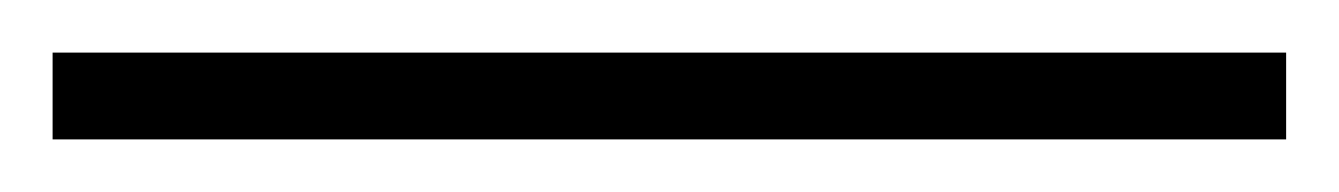

<svg xmlns="http://www.w3.org/2000/svg" viewBox="-25 -813 509 73"><path d="M-5 -760V-793H464V-760Z"/></svg>

Font: Noto Serif Gujarati ExtraLight
Style: Regular
Weight: 250
Version: Version 2.102